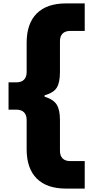

<svg xmlns="http://www.w3.org/2000/svg" viewBox="-20 -883 556 1124"><path d="M366 221Q254 221 195 162Q136 103 136 -9V-181Q136 -210 120.5 -225.5Q105 -241 76 -241H30V-401H76Q105 -401 120.5 -416.5Q136 -432 136 -461V-633Q136 -745 195 -804Q254 -863 366 -863H476V-702H391Q362 -702 346.5 -686.5Q331 -671 331 -642V-461Q331 -400 312.5 -370Q294 -340 241 -325V-317Q293 -301 312 -270.5Q331 -240 331 -181V0Q331 29 346.5 44.5Q362 60 391 60H476V221Z"/></svg>

Font: Be Vietnam Black
Style: Regular
Weight: 900
Designer: Lam Bao; Tony Le; Vietanh Nguyen
Foundry: Yellow Type Foundry
Version: Version 5.000